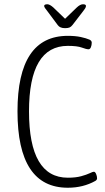

<svg xmlns="http://www.w3.org/2000/svg" viewBox="-20 -874 490 900"><path d="M298 6Q62 6 62 -352Q62 -706 298 -706Q333 -706 358.5 -700.5Q384 -695 400 -688Q410 -683 410 -674Q410 -662 406 -652.5Q402 -643 395 -643Q385 -643 363.5 -651Q342 -659 298 -659Q116 -659 116 -352Q116 -41 298 -41Q335 -41 360.5 -48Q386 -55 400.5 -62Q415 -69 420 -69Q426 -69 430.5 -58.5Q435 -48 435 -38Q435 -31 427 -26Q370 6 298 6ZM369 -854Q383 -854 383 -846Q383 -841 379 -834.5Q375 -828 370 -822L320 -757Q313 -748 305.5 -745Q298 -742 285 -742Q261 -742 251 -756L201 -823Q196 -829 191.5 -835.5Q187 -842 187 -846Q187 -854 202 -854Q213 -854 230 -839L285 -786L340 -839Q356 -854 369 -854Z"/></svg>

Font: Asap Condensed ExtraLight
Style: Regular
Weight: 200
Width: 3
Designer: Pablo Cosgaya
Foundry: Omnibus-Type
Version: Version 3.001; ttfautohint (v1.8.4.7-5d5b)